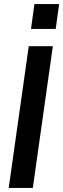

<svg xmlns="http://www.w3.org/2000/svg" viewBox="-20 -928 312 948"><path d="M23 0 122 -700H241L142 0ZM133 -785 150 -908H272L255 -785Z"/></svg>

Font: Host Grotesk SemiBold
Style: Italic
Weight: 600
Italic angle: -8°
Designer: Doğukan Karapınar based on Poppins by Indian Type Foundry, Jonny Pinhorn
Foundry: Element Type
Version: Version 1.001; ttfautohint (v1.8.4.7-5d5b)